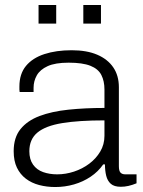

<svg xmlns="http://www.w3.org/2000/svg" viewBox="-20 -740 574 772"><path d="M202 12Q168 12 137.5 4Q107 -4 84 -21.5Q61 -39 48 -66Q35 -93 35 -132Q35 -187 62.5 -221Q90 -255 139 -273.5Q188 -292 255 -299Q322 -306 400 -306V-380Q400 -414 387.5 -438.5Q375 -463 343.5 -475.5Q312 -488 256 -488Q202 -488 171.5 -474Q141 -460 128 -437Q115 -414 115 -387V-370H59Q58 -375 58 -380Q58 -385 58 -392Q58 -443 84.5 -475Q111 -507 158.5 -522.5Q206 -538 268 -538Q329 -538 371 -520Q413 -502 435.5 -469Q458 -436 458 -389V-72Q458 -53 464.5 -46Q471 -39 484 -39H529V-3Q512 4 496.5 7.5Q481 11 466 11Q439 11 425.5 -1Q412 -13 407 -33.5Q402 -54 402 -79H395Q375 -50 344.5 -29.5Q314 -9 277.5 1.5Q241 12 202 12ZM210 -39Q244 -39 277.5 -50Q311 -61 338.5 -81.5Q366 -102 383 -130.5Q400 -159 400 -194V-256Q297 -256 230 -245Q163 -234 130.5 -207Q98 -180 98 -132Q98 -99 113 -78Q128 -57 153.5 -48Q179 -39 210 -39ZM135 -645V-720H206V-645ZM315 -645V-720H386V-645Z"/></svg>

Font: Archivo SemiBold ExtraLight
Style: Regular
Weight: 250
Version: Version 2.001